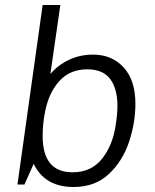

<svg xmlns="http://www.w3.org/2000/svg" viewBox="-20 -740 621 770"><path d="M523 -324Q523 -248 497.5 -171Q472 -94 416.5 -42Q361 10 275 10Q160 10 115 -83L78 0H50L151 -720H222L182 -443Q212 -479 256.5 -500Q301 -521 353 -521Q429 -521 476 -469.5Q523 -418 523 -324ZM161 -293Q151 -244 151 -195Q151 -49 271 -49Q346 -49 389 -103Q432 -157 444 -238Q451 -285 451 -315Q451 -384 422 -423Q393 -462 330 -462Q261 -462 218.5 -415.5Q176 -369 161 -293Z"/></svg>

Font: Chivo Light Italic
Style: Regular
Weight: 300
Italic angle: -8.05°
Designer: Hector Gatti
Foundry: Omnibus-Type
Version: Version 1.007